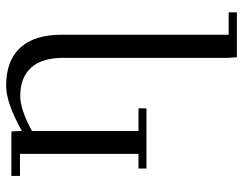

<svg xmlns="http://www.w3.org/2000/svg" viewBox="-103 -393 790 624"><g transform="rotate(-90 292.0 -81.0)"><path d="M32.2 -411.1V-439H176.8L178.2 -411.1V-404.8Q269.5 -456.1 325.2 -456.1Q406.7 -456.1 449 -410.2Q491.2 -364.3 491.2 -274.9V267.1H564V293.9H418L416 267.1V-270Q416 -340.3 383.8 -375.2Q351.6 -410.2 292 -410.2Q248 -410.2 178.2 -372.1V-25.9H252V0H56.2V-25.9H104V-411.1Z"/></g></svg>

Font: Dehuti
Style: Book
Weight: 400
Version: Version 1.2